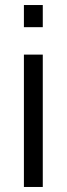

<svg xmlns="http://www.w3.org/2000/svg" viewBox="-20 -743 265 763"><path d="M75 -635V-723H150V-635ZM75 0V-526H150V0Z"/></svg>

Font: Archivo SemiExpanded Light
Style: Regular
Weight: 300
Width: 6
Designer: Hector Gatti
Foundry: Omnibus-Type
Version: Version 2.001